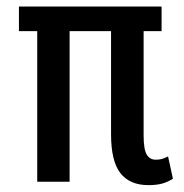

<svg xmlns="http://www.w3.org/2000/svg" viewBox="-20 -548 555 579"><path d="M467.3 -454.1H413.1V-139.6Q413.1 -97.7 422.4 -82Q431.6 -66.4 449.7 -66.4Q460.4 -66.4 468 -68.6Q475.6 -70.8 486.8 -76.2L501.5 -8.8Q482.9 2.4 466.3 6.3Q449.7 10.3 427.7 10.3Q371.6 10.3 343.3 -25.6Q314.9 -61.5 314.9 -143.1V-454.1H189.9V0H92.3V-454.1H37.1V-528.3H467.3Z"/></svg>

Font: Franco
Style: Regular
Weight: 400
Designer: Google
Version: Version 1.200311; 2013